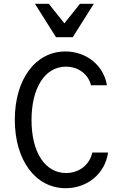

<svg xmlns="http://www.w3.org/2000/svg" viewBox="-20 -981 640 1011"><path d="M466 -178C452 -113 397 -70 328 -70C217 -70 146 -179 146 -349C146 -519 217 -630 327 -630C392 -630 445 -591 459 -532H543C526 -636 436 -710 324 -710C167 -710 58 -564 58 -350C58 -137 167 10 326 10C441 10 534 -68 549 -178ZM275 -785H363L474 -961H401L319 -858L237 -961H164Z"/></svg>

Font: CommitMono
Style: 400Regular
Weight: 400
Monospace: yes
Designer: Eigil Nikolajsen
Foundry: Eigil Nikolajsen
Version: Version 1.143